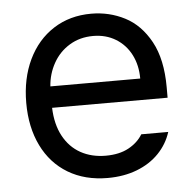

<svg xmlns="http://www.w3.org/2000/svg" viewBox="-44 -582 642 637"><g transform="rotate(-5 276.5 -263.0)"><path d="M42 -260.7Q42 -341.8 72 -404.5Q102.1 -467.3 156.5 -502.2Q210.9 -537.1 282.2 -537.1Q342.3 -537.1 394 -510.5Q445.8 -483.9 478.3 -424.6Q510.7 -365.2 510.7 -272.5V-237.3H126Q127.9 -182.1 148.9 -143.1Q169.9 -104 206.3 -83.7Q242.7 -63.5 290 -63.5Q335 -63.5 366 -80.3Q397 -97.2 413.1 -124H502.9Q490.2 -84 460.7 -53.5Q431.2 -22.9 387.5 -6.1Q343.8 10.7 290 10.7Q214.4 10.7 158.2 -22.9Q102.1 -56.6 72 -118.2Q42 -179.7 42 -260.7ZM425.8 -308.6Q425.8 -353 408 -387.9Q390.1 -422.9 357.4 -442.9Q324.7 -462.9 282.2 -462.9Q237.8 -462.9 203.4 -441.9Q168.9 -420.9 149.2 -385.5Q129.4 -350.1 126.5 -308.6Z"/></g></svg>

Font: Pretendard GOV
Style: Regular
Weight: 400
Designer: Base glyphs from Inter by Rasmus Andersson; Hangeul glyphs from Noto Sans CJK(Source Han Sans) by Jang Soo-young and Kan
Foundry: Kil Hyung-jin
Version: Version 1.309